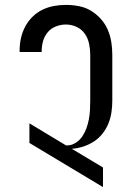

<svg xmlns="http://www.w3.org/2000/svg" viewBox="-20 -763 540 783"><path d="M400 0 100 -180V-260L251 -169V-170H253Q272 -170 288.5 -180.5Q305 -191 315.5 -206.5Q326 -222 332.5 -240Q339 -258 342.5 -277Q346 -296 347 -315Q348 -334 348 -352V-539Q348 -561 343.5 -583.5Q339 -606 326.5 -624.5Q314 -643 293 -653Q272 -663 249 -663Q228 -663 208.5 -655.5Q189 -648 175.5 -632.5Q162 -617 156 -596.5Q150 -576 150 -555V-551H60V-558Q60 -583 65.5 -607.5Q71 -632 82.5 -654Q94 -676 112 -694Q130 -712 152.5 -723Q175 -734 199.5 -738.5Q224 -743 249 -743Q275 -743 301.5 -738Q328 -733 350.5 -719.5Q373 -706 391 -686Q409 -666 419.5 -641.5Q430 -617 434 -591Q438 -565 438 -539V-352Q438 -329 434.5 -305Q431 -281 422 -259Q413 -237 398 -218Q383 -199 363 -186Q343 -173 320 -165.5Q297 -158 273 -156L400 -80Z"/></svg>

Font: Iosevka Fixed Medium
Style: Regular
Weight: 500
Monospace: yes
Designer: Belleve Invis
Foundry: Belleve Invis
Version: Version 32.3.0